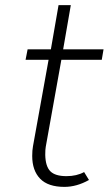

<svg xmlns="http://www.w3.org/2000/svg" viewBox="-20 -721 439 751"><path d="M106 -111Q106 -133 109 -149L170 -487H80L88 -528H179L209 -701H257L227 -528H385L378 -487H220L159 -147Q157 -137 157 -115Q158 -70 177 -51Q196 -32 240 -32Q280 -32 309 -48L328 -17Q280 10 232 10Q168 10 137 -22Q106 -54 106 -111Z"/></svg>

Font: Nebula Sans Light
Style: Regular
Weight: 300
Italic angle: -9°
Designer: Paul D. Hunt for Adobe (as Source Sans)
Foundry: Nebula Entertainment & Broadcasting LLC
Version: Version 1.010